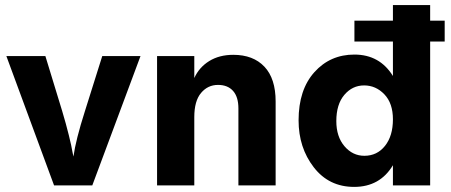

<svg xmlns="http://www.w3.org/2000/svg" viewBox="-20 -727 1767 753"><path d="M342 0H192L5 -507H158L224 -291Q239 -241 250 -196.5Q261 -152 264 -132L268 -113Q277 -178 313 -291L381 -507H531Z M1061 0H915V-302Q915 -347 894 -370.5Q873 -394 835 -394Q795 -394 768.5 -362.5Q742 -331 742 -268V0H596V-507H742V-421Q761 -463 800.5 -487.5Q840 -512 895 -512Q973 -512 1017 -465.5Q1061 -419 1061 -329Z M1299 -252Q1299 -191 1331 -153.5Q1363 -116 1409 -116Q1459 -116 1490 -155Q1521 -194 1521 -259Q1521 -322 1487.5 -357Q1454 -392 1408 -392Q1362 -392 1330.5 -355Q1299 -318 1299 -252ZM1667 0H1521V-79Q1470 6 1369 6Q1270 6 1210.5 -71Q1151 -148 1151 -255Q1151 -375 1213 -444Q1275 -513 1370 -513Q1469 -513 1521 -429V-564H1370V-646H1521V-707H1667V-646H1724V-564H1667Z"/></svg>

Font: Hind Guntur
Style: Bold
Weight: 700
Designer: Manushi Parikh, Hitesh Malaviya
Foundry: Indian Type Foundry
Version: Version 1.002;PS 1.0;hotconv 1.0.86;makeotf.lib2.5.63406; tt